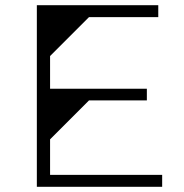

<svg xmlns="http://www.w3.org/2000/svg" viewBox="-20 -720 709 740"><path d="M173 -333C173 -333 546 -333 546 -333C546 -333 546 -378 546 -378C546 -378 173 -378 173 -378C173 -378 173 -654 173 -654C173 -654 590 -654 590 -654C590 -654 590 -700 590 -700C590 -700 122 -700 122 -700C122 -700 122 0 122 0C122 0 605 0 605 0C605 0 605 -46 605 -46C605 -46 173 -46 173 -46C173 -46 173 -333 173 -333ZM323 -654C323 -654 173 -654 173 -654C173 -654 173 -504 173 -504C173 -504 323 -654 323 -654ZM323 -333C323 -333 173 -333 173 -333C173 -333 173 -183 173 -183C173 -183 323 -333 323 -333Z"/></svg>

Font: TamingNoise
Style: Regular
Weight: 500
Designer: Julieta Ulanovsky
Foundry: Julieta Ulanovsky
Version: ""